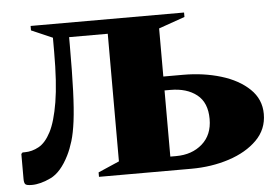

<svg xmlns="http://www.w3.org/2000/svg" viewBox="-45 -620 997 688"><g transform="rotate(-5 454.0 -276.0)"><path d="M222 -480Q222 -381 219.5 -315Q217 -249 211.5 -206.5Q206 -164 197.5 -136Q189 -108 178 -86Q149 -28 111.5 -10Q74 8 43 8Q24 8 19.5 3Q15 -2 15 -16V-106L20 -111H28Q54 -111 78.5 -124.5Q103 -138 122 -174.5Q141 -211 152.5 -280Q164 -349 164 -460V-511L88 -544V-560H640V-544L546 -511V-338H617Q690 -338 753 -319Q816 -300 854.5 -263Q893 -226 893 -173Q893 -118 854.5 -79.5Q816 -41 753 -20.5Q690 0 617 0H285V-16L361 -49V-508H222ZM567 -288H546V-50H567Q624 -50 661 -82.5Q698 -115 698 -172Q698 -231 662 -259.5Q626 -288 567 -288Z"/></g></svg>

Font: Spectral SC ExtraBold
Style: Regular
Weight: 800
Designer: Jean-Baptiste Levee
Foundry: Production Type
Version: Version 2.001